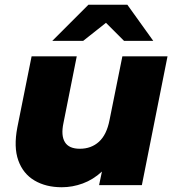

<svg xmlns="http://www.w3.org/2000/svg" viewBox="-20 -779 732 808"><path d="M240 9Q173 9 125 -19.5Q77 -48 57 -104Q37 -160 53 -243L113 -542H303L247 -261Q236 -209 253 -181Q270 -153 316 -153Q364 -153 396.5 -182.5Q429 -212 441 -274L495 -542H685L577 0H397L409 -57Q372 -23 328.5 -7Q285 9 240 9ZM200 -607 352 -759H516L625 -607H502L426 -683L330 -607Z"/></svg>

Font: Montserrat ExtraBold
Style: Italic
Weight: 800
Italic angle: -11.3°
Designer: Julieta Ulanovsky
Foundry: Julieta Ulanovsky
Version: Version 9.000; ttfautohint (v1.8.4.7-5d5b)